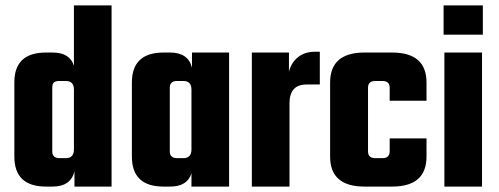

<svg xmlns="http://www.w3.org/2000/svg" viewBox="-20 -689 1842 709"><path d="M253 -669H392V0H255V-56Q241 0 174 0H150Q33 0 33 -111V-385Q33 -495 150 -495H174Q238 -495 253 -446ZM200 -105H223Q253 -105 253 -137V-358Q253 -390 223 -390H200Q185 -390 179 -384.5Q173 -379 173 -365V-130Q173 -105 200 -105Z M689 -495H826V0H687V-49Q672 0 608 0H584Q467 0 467 -111V-384Q467 -495 584 -495H608Q675 -495 689 -439ZM634 -105H657Q687 -105 687 -137V-358Q687 -390 657 -390H634Q607 -390 607 -365V-130Q607 -105 634 -105Z M1144 -498H1161V-377H1112Q1049 -377 1049 -307V0H910V-495H1047V-424Q1055 -457 1080 -477.5Q1105 -498 1144 -498Z M1555 -317H1419V-365Q1419 -390 1392 -390H1366Q1339 -390 1339 -365V-130Q1339 -105 1366 -105H1392Q1419 -105 1419 -130V-178H1555V-111Q1555 0 1428 0H1326Q1199 0 1199 -111V-384Q1199 -495 1326 -495H1428Q1555 -495 1555 -384Z M1618 -561V-669H1763V-561ZM1760 0H1621V-495H1760Z"/></svg>

Font: Teko Semibold
Style: Regular
Weight: 600
Designer: Manushi Parikh, Jonny Pinhorn
Foundry: Indian Type Foundry
Version: Version 1.105;PS 1.0;hotconv 1.0.78;makeotf.lib2.5.61930; tt